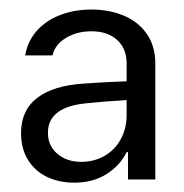

<svg xmlns="http://www.w3.org/2000/svg" viewBox="-20 -732 388 405"><path d="M157.2 -555.7Q191.4 -558.1 213.9 -559.1Q236.3 -560.1 247.1 -560.5V-598.6Q247.1 -629.4 227.1 -647.7Q207 -666 172.9 -666Q142.1 -666 118.9 -651.9Q95.7 -637.7 90.8 -615.2H33.2Q38.1 -645 57.6 -667Q77.1 -689 107.2 -700.4Q137.2 -711.9 172.9 -711.9Q210 -711.9 240.7 -699.2Q271.5 -686.5 289.6 -660.6Q307.6 -634.8 307.6 -597.7V-353.5H250V-411.1H247.1Q232.9 -382.3 204.3 -364.5Q175.8 -346.7 136.7 -346.7Q105 -346.7 79.6 -358.6Q54.2 -370.6 39.3 -394.3Q24.4 -418 24.4 -451.2Q24.4 -499.5 58.6 -525.6Q92.8 -551.8 157.2 -555.7ZM151.4 -390.6Q178.7 -390.6 200.7 -403.3Q222.7 -416 234.9 -438.7Q247.1 -461.4 247.1 -489.3V-521Q195.3 -517.6 167 -514.6Q81.1 -507.8 81.1 -452.1Q81.1 -424.3 101.1 -407.5Q121.1 -390.6 151.4 -390.6Z"/></svg>

Font: Pretendard Std Light
Style: Regular
Weight: 300
Designer: Base glyphs from Inter by Rasmus Andersson; Hangeul glyphs from Noto Sans CJK(Source Han Sans) by Jang Soo-young and Kan
Foundry: Kil Hyung-jin
Version: Version 1.309